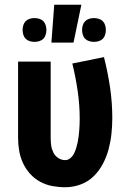

<svg xmlns="http://www.w3.org/2000/svg" viewBox="-20 -779 540 807"><path d="M254 8Q227 8 200 3Q173 -2 149 -15Q125 -28 106.5 -48.5Q88 -69 76.5 -94Q65 -119 60.5 -146Q56 -173 56 -200V-520H193V-200Q193 -184 195 -168.5Q197 -153 204 -138.5Q211 -124 224.5 -115Q238 -106 254 -106Q266 -106 276 -114.5Q286 -123 291.5 -134.5Q297 -146 300.5 -157.5Q304 -169 306.5 -181Q309 -193 310.5 -205.5Q312 -218 313 -230.5Q314 -243 314.5 -255Q315 -267 315 -280Q315 -338 306.5 -396.5Q298 -455 284 -512L417 -539Q433 -476 442.5 -412Q452 -348 452 -283Q452 -250 448.5 -217Q445 -184 436.5 -152Q428 -120 412.5 -90.5Q397 -61 373.5 -38Q350 -15 318.5 -3.5Q287 8 254 8ZM375 -603Q365 -603 355 -606Q345 -609 338 -616Q331 -623 328 -633Q325 -643 325 -653Q325 -663 328 -673Q331 -683 338 -690Q345 -697 355 -700Q365 -703 375 -703Q385 -703 395 -700Q405 -697 412 -690Q419 -683 422 -673Q425 -663 425 -653Q425 -643 422 -633Q419 -623 412 -616Q405 -609 395 -606Q385 -603 375 -603ZM125 -603Q115 -603 105 -606Q95 -609 88 -616Q81 -623 78 -633Q75 -643 75 -653Q75 -663 78 -673Q81 -683 88 -690Q95 -697 105 -700Q115 -703 125 -703Q135 -703 145 -700Q155 -697 162 -690Q169 -683 172 -673Q175 -663 175 -653Q175 -643 172 -633Q169 -623 162 -616Q155 -609 145 -606Q135 -603 125 -603ZM196 -600 208 -759H322L289 -600Z"/></svg>

Font: Iosevka Heavy
Style: Regular
Weight: 900
Monospace: yes
Designer: Belleve Invis
Foundry: Belleve Invis
Version: Version 32.5.0; ttfautohint (v1.8.4)